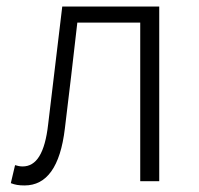

<svg xmlns="http://www.w3.org/2000/svg" viewBox="-20 -553 606 586"><path d="M55 13C122 13 164 -43 178 -161C191 -269 204 -376 216 -484H408V0H466V-533H170C156 -413 141 -294 127 -174C117 -85 91 -45 49 -45C40 -45 33 -47 26 -49L13 6C26 11 37 13 55 13Z"/></svg>

Font: Noto Sans CJK KR Light
Style: Regular
Weight: 300
Designer: Ryoko NISHIZUKA (kana & ideographs); Paul D. Hunt (Latin, Greek & Cyrillic); Wenlong ZHANG (bopomofo); Sandoll Communica
Foundry: Adobe Systems Incorporated
Version: Version 1.004;PS 1.004;hotconv 1.0.82;makeotf.lib2.5.63406